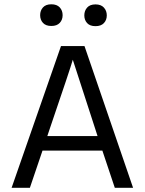

<svg xmlns="http://www.w3.org/2000/svg" viewBox="-20 -893 688 913"><path d="M205.1 -246.1 217.8 -284.2Q314 -565.9 326.2 -608.9L431.2 -285.2L443.8 -246.1ZM525.9 0H612.8L381.8 -673.8H270L35.2 0H122.1L182.1 -176.8H466.8ZM170.9 -820.8Q170.9 -798.8 184.3 -784.2Q197.8 -769.5 224.1 -769.5Q250.5 -769.5 264.2 -784.2Q277.8 -798.8 277.8 -820.8Q277.8 -842.8 264.2 -857.7Q250.5 -872.6 224.1 -872.6Q197.8 -872.6 184.3 -857.7Q170.9 -842.8 170.9 -820.8ZM380.9 -819.8Q380.9 -797.9 394.3 -783.2Q407.7 -768.6 434.1 -768.6Q460.4 -768.6 474.1 -783.2Q487.8 -797.9 487.8 -819.8Q487.8 -841.8 474.1 -856.9Q460.4 -872.1 434.1 -872.1Q407.7 -872.1 394.3 -856.9Q380.9 -841.8 380.9 -819.8Z"/></svg>

Font: FAU Chimera
Style: Regular
Weight: 400
Version: Version 1.002;hotconv 1.0.117;makeotfexe 2.5.65602